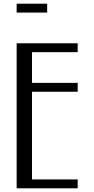

<svg xmlns="http://www.w3.org/2000/svg" viewBox="-20 -1018 510 1038"><path d="M70 -784H400V-736H153V-570H400V-522H153V-48H400V0H70ZM70 -998H235V-950H70Z"/></svg>

Font: Facade Sud
Style: Regular
Weight: 100
Designer: Éléonore Fines
Foundry: Velvetyne Type Foundry
Version: Version 1.001;Glyphs 3.2 (3202)